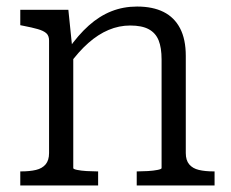

<svg xmlns="http://www.w3.org/2000/svg" viewBox="-20 -567 705 587"><path d="M42 0V-43H45Q71 -43 90 -47.5Q109 -52 119.5 -64.5Q130 -77 130 -99V-443Q130 -458 121.5 -465.5Q113 -473 95.5 -478Q78 -483 52 -488L42 -490V-537H189L201 -420L204 -415V-53Q204 -50 216 -47.5Q228 -45 245 -44Q262 -43 276 -43H280V0ZM636 0H398V-43H401Q415 -43 432 -44Q449 -45 461.5 -47.5Q474 -50 474 -53V-385Q474 -421 465 -443.5Q456 -466 435 -477.5Q414 -489 378 -489Q344 -489 312 -475.5Q280 -462 250 -435.5Q220 -409 191 -369L189 -417Q219 -460 251.5 -489Q284 -518 320.5 -532.5Q357 -547 399 -547Q447 -547 480 -530.5Q513 -514 530.5 -480.5Q548 -447 548 -396V-99Q548 -77 558.5 -64.5Q569 -52 588 -47.5Q607 -43 633 -43H636Z"/></svg>

Font: Roboto Serif Light
Style: Regular
Weight: 300
Designer: Greg Gazdowicz
Foundry: Commercial Type
Version: Version 1.008